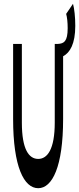

<svg xmlns="http://www.w3.org/2000/svg" viewBox="-20 -976 416 1010"><path d="M285 -745H268V-331C268 -190 229 -140 181 -140C132 -140 95 -190 95 -331V-745H49V-350C49 -99 106 14 181 14C255 14 312 -99 312 -350V-680C348 -699 376 -745 376 -840C376 -887 371 -931 364 -956L328 -903C333 -886 336 -858 336 -828C336 -757 316 -747 285 -745Z"/></svg>

Font: 寒蝉无机体 CompactMedium
Style: Regular
Weight: 500
Width: 3
Designer: ChillTanhei {Warren2060}; 
Source Han Sans {Ryoko NISHIZUKA 西塚涼子 (kana, bopomofo & ideographs); Paul D. Hunt (Latin, Gre
Foundry: ChillType&Adobe
Version: Version 1.000;Glyphs 3.1.1 (3135)